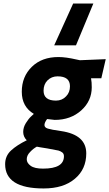

<svg xmlns="http://www.w3.org/2000/svg" viewBox="-20 -834 617 1084"><path d="M286 -578C286 -578 409 -578 409 -578C409 -578 507 -814 507 -814C507 -814 393 -814 393 -814C393 -814 286 -578 286 -578ZM226 230C301 230 360 212 403 175C446 139 467 91 467 32C467 32 467 32 467 32C467 -38 420 -80 325 -94C325 -94 325 -94 325 -94C288 -99 263 -104 250 -108C237 -112 231 -119 231 -128C231 -137 236 -149 246 -162C246 -162 289 -157 289 -157C289 -157 289 -157 289 -157C349 -157 399 -175 439 -211C478 -246 498 -290 498 -341C498 -341 498 -341 498 -341C498 -360 497 -377 494 -392C494 -392 552 -392 552 -392C552 -392 577 -500 577 -500C577 -500 431 -494 431 -494C431 -494 412 -498 412 -498C412 -498 412 -498 412 -498C373 -507 339 -512 310 -512C310 -512 310 -512 310 -512C248 -512 198 -494 160 -457C122 -420 103 -373 103 -316C103 -259 126 -218 171 -191C171 -191 156 -177 156 -177C156 -177 156 -177 156 -177C146 -168 136 -155 126 -139C116 -123 111 -106 111 -89C111 -71 118 -55 131 -42C131 -42 131 -42 131 -42C94 -24 65 -5 43 15C20 36 9 62 9 93C9 93 9 93 9 93C9 184 81 230 226 230C226 230 226 230 226 230ZM188 -6C188 -6 188 -6 188 -6C193 -5 212 -1 247 4C281 10 302 14 310 16C318 18 325 22 332 27C338 32 341 39 341 48C341 48 341 48 341 48C341 95 302 118 223 118C223 118 223 118 223 118C191 118 168 113 153 102C138 91 131 79 131 65C131 51 137 37 150 24C162 11 175 1 188 -6ZM296 -266C249 -266 226 -285 226 -322C226 -322 226 -322 226 -322C226 -345 233 -365 248 -380C263 -395 282 -403 305 -403C305 -403 305 -403 305 -403C352 -403 375 -384 375 -347C375 -347 375 -347 375 -347C375 -324 368 -305 353 -290C338 -274 319 -266 296 -266C296 -266 296 -266 296 -266Z"/></svg>

Font: My Font
Style: Bold Italic
Weight: 500
Version: Version 0.001